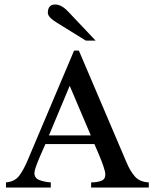

<svg xmlns="http://www.w3.org/2000/svg" viewBox="-20 -838 691 858"><path d="M645 0H387.2V-22.9Q413.6 -22.9 432.1 -29.8Q450.7 -36.6 450.7 -58.1Q450.7 -69.8 442.6 -93.8Q434.6 -117.7 422.9 -145Q411.1 -172.4 401.9 -194.3H183.1Q180.2 -187.5 172.4 -170.2Q164.6 -152.8 155.5 -131.6Q146.5 -110.4 140.1 -91.8Q133.8 -73.2 133.8 -64.5Q133.8 -41 157.7 -32.7Q181.6 -24.4 207 -22.9V0H6.8V-22.9Q45.4 -26.4 64.9 -51.5Q84.5 -76.7 103.5 -121.6L311 -611.8H332.5L545.4 -112.3Q562.5 -71.8 583.7 -48.3Q605 -24.9 645 -22.9ZM385.7 -232.9 291.5 -454.6 198.7 -232.9ZM407.2 -656.7H363.3L235.4 -735.8Q193.8 -761.2 193.8 -780.3Q193.8 -817.9 226.6 -817.9Q254.4 -817.9 283.7 -787.1Z"/></svg>

Font: Scheherazade New Medium
Style: Regular
Weight: 500
Designer: SIL International
Foundry: SIL International
Version: Version 4.000